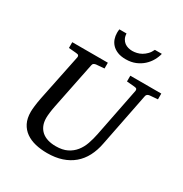

<svg xmlns="http://www.w3.org/2000/svg" viewBox="-204 -1044 1156 1214"><g transform="rotate(30 374.5 -437.0)"><path d="M690.9 -624Q682.1 -623 675.3 -618.4Q668.5 -613.8 667 -604L589.8 -213.9Q579.6 -159.7 557.1 -116.9Q534.7 -74.2 499.8 -44.7Q464.8 -15.1 417.7 0.5Q370.6 16.1 311 16.1Q264.6 16.1 224.9 6.6Q185.1 -2.9 155.3 -23.9Q125.5 -44.9 108.6 -78.1Q91.8 -111.3 91.8 -159.2Q91.8 -174.3 95 -201.7Q98.1 -229 105 -264.2L174.8 -604Q176.3 -612.3 172.4 -617.7Q168.5 -623 154.8 -624L99.1 -628.9V-670.9H358.9V-628.9L299.8 -624Q291 -623 284.2 -618.4Q277.3 -613.8 275.9 -604L207 -264.2Q201.2 -234.9 198.5 -211.7Q195.8 -188.5 195.8 -174.8Q195.8 -143.1 205.8 -119.6Q215.8 -96.2 234.1 -80.3Q252.4 -64.5 278.6 -56.6Q304.7 -48.8 336.9 -48.8Q385.7 -48.8 418.7 -65.2Q451.7 -81.5 473.6 -108.9Q495.6 -136.2 508.3 -172.6Q521 -209 528.8 -249L599.1 -604Q600.6 -612.3 596.7 -617.7Q592.8 -623 579.1 -624L522.9 -628.9V-670.9H749V-628.9ZM626.5 -890.1Q620.6 -864.7 606.2 -839.1Q591.8 -813.5 569.1 -792.7Q546.4 -772 515.4 -759Q484.4 -746.1 444.8 -746.1Q409.2 -746.1 384.3 -756.3Q359.4 -766.6 344 -783.2Q328.6 -799.8 321.5 -820.8Q314.5 -841.8 314.5 -863.3Q314.5 -869.1 314.9 -876Q315.4 -882.8 316.4 -890.1H368.7Q369.6 -868.2 377.7 -853.3Q385.7 -838.4 397.9 -829.3Q410.2 -820.3 425 -816.4Q439.9 -812.5 454.6 -812.5Q469.7 -812.5 487.1 -816.4Q504.4 -820.3 520.8 -829.6Q537.1 -838.9 551.5 -853.8Q565.9 -868.7 575.7 -890.1Z"/></g></svg>

Font: Charis SIL Viet
Style: Italic
Weight: 400
Italic angle: -11°
Foundry: SIL International
Version: Version 5.000